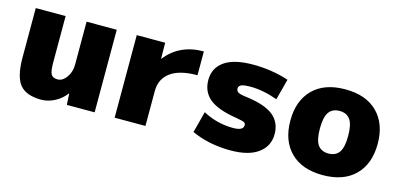

<svg xmlns="http://www.w3.org/2000/svg" viewBox="-55 -844 2419 1168"><g transform="rotate(15 1154.5 -260.0)"><path d="M387 -70Q359 -33 317.5 -11.5Q276 10 233 10Q139 10 98.5 -39Q58 -88 58 -210V-520H246V-230Q246 -172 257 -153.5Q268 -135 298 -135Q329 -135 353.5 -169Q378 -203 378 -250V-520H568V0H393L389 -70Z M1114 -530V-380Q1002 -380 945 -338Q888 -296 888 -220V0H694V-520H873L874 -420H876Q962 -530 1114 -530Z M1615 -363Q1524 -396 1445 -396Q1402 -396 1386 -388.5Q1370 -381 1370 -365Q1370 -350 1383 -342Q1396 -334 1430 -330Q1553 -315 1606.5 -272Q1660 -229 1660 -155Q1660 -79 1599.5 -34.5Q1539 10 1425 10Q1290 10 1180 -40L1215 -174Q1305 -126 1405 -126Q1470 -126 1470 -160Q1470 -173 1460 -178Q1450 -183 1410 -190Q1289 -209 1237 -252.5Q1185 -296 1185 -370Q1185 -445 1245 -487.5Q1305 -530 1425 -530Q1544 -530 1650 -495Z M1803 -458Q1875 -530 2006 -530Q2137 -530 2209 -458Q2281 -386 2281 -260Q2281 -134 2209 -62Q2137 10 2006 10Q1875 10 1803 -62Q1731 -134 1731 -260Q1731 -386 1803 -458ZM1939 -157Q1961 -126 2006 -126Q2051 -126 2073 -157Q2095 -188 2095 -260Q2095 -332 2073 -363Q2051 -394 2006 -394Q1961 -394 1939 -363Q1917 -332 1917 -260Q1917 -188 1939 -157Z"/></g></svg>

Font: Mplus 1p Black
Style: Regular
Weight: 900
Version: Version 1.061